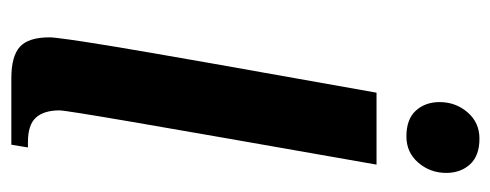

<svg xmlns="http://www.w3.org/2000/svg" viewBox="-290 -596 886 347"><g transform="rotate(90 153.5 -423.0)"><path d="M165 -774Q165 -803 183.5 -824.5Q202 -846 231 -846Q262 -846 277.5 -829Q293 -812 293 -786Q293 -757 274.5 -735.5Q256 -714 227 -714Q196 -714 180.5 -731Q165 -748 165 -774ZM48 -69Q48 -85 65 -188Q82 -291 148 -660H278Q222 -342 201 -219.5Q180 -97 180 -87Q180 -59 193 -44.5Q206 -30 237 -30H247L242 0H122Q82 0 65 -15.5Q48 -31 48 -69Z"/></g></svg>

Font: Philosopher
Style: Bold Italic
Weight: 700
Italic angle: -10°
Designer: Jovanny Lemonad
Foundry: Jovanny Lemonad
Version: Version 2.000